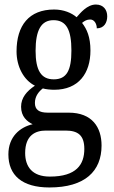

<svg xmlns="http://www.w3.org/2000/svg" viewBox="-20 -588 502 847"><path d="M198 239C355 239 428 167 428 54C428 -26 387 -91 283 -91H191C152 -91 134 -104 134 -134C134 -164 152 -185 169 -198C181 -194 205 -192 219 -192C327 -192 379 -265 379 -365C379 -425 363 -460 342 -487C353 -496 363 -502 378 -502C396 -502 407 -483 407 -463C439 -463 453 -488 453 -516C453 -544 437 -568 403 -568C364 -568 334 -530 318 -512C296 -531 261 -546 219 -546C108 -546 53 -476 53 -361C53 -295 84 -235 134 -210C98 -186 73 -157 73 -117C73 -74 99 -52 124 -40C68 -27 17 15 17 93C17 185 77 239 198 239ZM217 -238C161 -238 137 -278 137 -364C137 -454 161 -499 216 -499C273 -499 295 -456 295 -365C295 -277 274 -238 217 -238ZM200 191C121 191 91 146 91 87C91 8 137 -12 182 -12H269C323 -12 352 8 352 69C352 137 318 191 200 191Z"/></svg>

Font: Noto Serif Khmer Condensed
Style: Regular
Weight: 400
Width: 3
Designer: Danh Hong and the Monotype Design Team
Foundry: Monotype Imaging Inc.
Version: Version 2.004